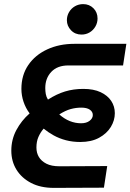

<svg xmlns="http://www.w3.org/2000/svg" viewBox="-20 -913 634 933"><path d="M241 0Q177 0 131 -24Q85 -48 60 -88.5Q35 -129 35 -181Q35 -235 59.5 -281Q84 -327 124 -362Q105 -387 94.5 -418Q84 -449 84 -481Q84 -548 117.5 -597Q151 -646 209.5 -673Q268 -700 341 -700H594L578 -595H312Q259 -595 229.5 -564Q200 -533 200 -485Q200 -470 202.5 -456Q205 -442 213 -429Q255 -456 296 -468.5Q337 -481 385 -481Q435 -481 469 -465Q503 -449 520.5 -422.5Q538 -396 538 -363Q538 -328 518.5 -296Q499 -264 461.5 -243.5Q424 -223 370 -223Q333 -223 300.5 -231.5Q268 -240 241 -255Q214 -270 192 -288Q176 -269 166.5 -247Q157 -225 157 -196Q157 -170 169 -150Q181 -130 205.5 -117.5Q230 -105 269 -105L501 -106L485 -1ZM374 -314Q400 -314 415.5 -326Q431 -338 431 -354Q431 -370 416.5 -380Q402 -390 375 -390Q349 -390 323.5 -383Q298 -376 268 -357Q293 -335 319.5 -324.5Q346 -314 374 -314ZM376 -745Q345 -745 325 -766Q305 -787 305 -815Q305 -836 315.5 -854Q326 -872 344 -882.5Q362 -893 384 -893Q414 -893 434 -873Q454 -853 454 -823Q454 -802 443.5 -784Q433 -766 415.5 -755.5Q398 -745 376 -745Z"/></svg>

Font: MuseoModerno Thin Medium
Style: Italic
Weight: 500
Italic angle: -9°
Version: Version 1.003